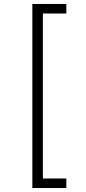

<svg xmlns="http://www.w3.org/2000/svg" viewBox="-20 -812 435 967"><path d="M143 -792H314V-744H196V87H314V135H143Z"/></svg>

Font: Noto Sans Bengali UI Light
Style: Regular
Weight: 300
Designer: Jelle Bosma - Monotype Design Team
Foundry: Monotype Imaging Inc.
Version: Version 2.003; ttfautohint (v1.8.4.7-5d5b)